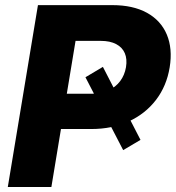

<svg xmlns="http://www.w3.org/2000/svg" viewBox="-20 -748 703 768"><path d="M391.6 -480.5 542 -188.5 472.7 -147.5 321.8 -439ZM11.2 0 131.8 -727.5H429.2Q512.2 -727.5 567.9 -696.8Q623.5 -666 647.2 -609.9Q670.9 -553.7 658.7 -478.5Q646.5 -403.8 603.8 -348.1Q561 -292.5 494.9 -262.2Q428.7 -231.9 344.7 -231.9H152.8L176.3 -373H347.7Q385.7 -373 414.3 -386.5Q442.9 -399.9 460.7 -423.6Q478.5 -447.3 483.9 -479Q489.3 -511.7 479.2 -535.2Q469.2 -558.6 444.8 -571.5Q420.4 -584.5 382.8 -584.5H282.2L185.5 0Z"/></svg>

Font: Inter 24pt ExtraBold
Style: Italic
Weight: 800
Italic angle: -9.3988°
Designer: Rasmus Andersson
Foundry: rsms
Version: Version 4.001;git-66647c0bb